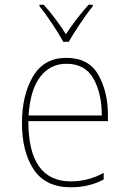

<svg xmlns="http://www.w3.org/2000/svg" viewBox="-20 -783 540 813"><path d="M271 -606Q290 -639 319 -682.5Q348 -726 373 -757V-763H355Q300 -701 259 -638Q240 -669 214.5 -703Q189 -737 165 -763H147V-757Q169 -730 199 -685.5Q229 -641 248 -606ZM419 -23V-51Q354 -15 280 -15Q100 -15 100 -270H437V-296Q437 -394 396.5 -466Q356 -538 261 -538Q166 -538 119.5 -459Q73 -380 73 -262Q73 -140 123 -65Q173 10 280 10Q358 10 419 -23ZM261 -513Q340 -513 375.5 -450.5Q411 -388 411 -294H101Q108 -403 150.5 -458Q193 -513 261 -513Z"/></svg>

Font: Noto Sans Mono UI Condensed Thin
Style: Regular
Weight: 250
Width: 3
Designer: Monotype Design team
Foundry: Monotype Imaging Inc.
Version: 1.000